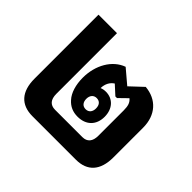

<svg xmlns="http://www.w3.org/2000/svg" viewBox="-134 -748 925 925"><g transform="rotate(45 328.5 -285.5)"><path d="M181 0H477C555 0 597 -47 597 -135V-338C597 -424 546 -479 467 -486L402 -425L330 -486C263 -462 221 -388 221 -303C221 -254 234 -212 257 -187C278 -163 304 -152 336 -152C393 -152 429 -187 429 -244C429 -298 396 -334 348 -334C336 -334 326 -332 317 -328C318 -358 330 -379 350 -392L396 -350H407L450 -392C466 -379 472 -362 472 -331V-158C472 -120 455 -99 422 -99H236C203 -99 186 -119 186 -158V-571H60V-135C60 -47 102 0 181 0ZM338 -205C318 -205 305 -219 305 -243C305 -266 318 -281 338 -281C359 -281 371 -267 371 -243C371 -220 359 -205 338 -205Z"/></g></svg>

Font: Noto Sans Thai Looped UI Narrow
Style: Bold
Weight: 700
Width: 4
Designer: Cadson Demak Team
Foundry: Cadson Demak Co., Ltd.
Version: Version 1.000